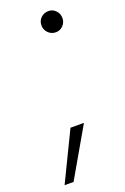

<svg xmlns="http://www.w3.org/2000/svg" viewBox="-174 -559 471 724"><g transform="rotate(-20 61.0 -197.0)"><path d="M121 -431Q103 -431 90.5 -443.5Q78 -456 78 -474Q78 -492 90.5 -504Q103 -516 121 -516Q138 -516 150 -503.5Q162 -491 162 -473Q162 -456 150 -443.5Q138 -431 121 -431ZM-46 122 49 -74H103L-10 122Z"/></g></svg>

Font: DM Sans ExtraLight
Style: Italic
Weight: 250
Italic angle: -10°
Designer: Colophon Foundry, Jonny Pinhorn
Foundry: Colophon Foundry
Version: Version 4.004;gftools[0.9.30]